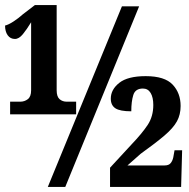

<svg xmlns="http://www.w3.org/2000/svg" viewBox="-33 -739 746 759"><path d="M7 -287V-337H47Q64 -337 77 -347Q90 -357 90 -382V-651Q73 -623 57.5 -604Q42 -585 26 -585Q8 -585 -2.5 -599.5Q-13 -614 -13 -638Q0 -641 19.5 -653.5Q39 -666 58 -683L105 -719H191V-382Q191 -357 202.5 -347Q214 -337 231 -337H268V-287ZM156 0 449 -714H517L225 0ZM402 0V-76L486 -167Q529 -212 551 -245.5Q573 -279 573 -324Q573 -354 562.5 -371.5Q552 -389 532 -389Q502 -389 494 -363.5Q486 -338 486 -299Q441 -299 423 -311Q405 -323 405 -349Q405 -385 438.5 -411.5Q472 -438 543 -438Q618 -438 649.5 -404.5Q681 -371 681 -320Q681 -286 666.5 -259.5Q652 -233 617.5 -203.5Q583 -174 523 -131L471 -85H618Q634 -85 641.5 -94Q649 -103 652 -117L657 -145H687L683 0Z"/></svg>

Font: Noto Serif ExtraCondensed ExtraBold
Style: Regular
Weight: 800
Width: 2
Designer: Monotype Design Team
Foundry: Monotype Imaging Inc.
Version: Version 2.013; ttfautohint (v1.8.4.7-5d5b)